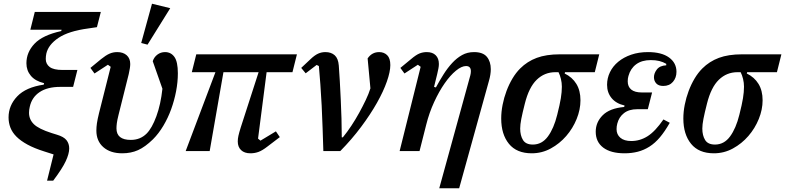

<svg xmlns="http://www.w3.org/2000/svg" viewBox="-20 -812 4220 1032"><path d="M268 18 218 2Q164 -15 127.5 -35Q91 -55 68.5 -77.5Q46 -100 36 -126Q26 -152 26 -181Q26 -245 72.5 -294Q119 -343 215 -357L217 -365Q170 -376 146 -404.5Q122 -433 122 -472Q122 -531 165.5 -577Q209 -623 309 -645L311 -652H143L167 -748H522L501 -666L454 -659Q349 -645 294.5 -608.5Q240 -572 229 -524Q226 -509 226 -495Q226 -468 247 -452Q268 -436 316 -436H396L373 -345H304Q235 -345 193 -317Q151 -289 140 -238Q138 -230 137 -222Q136 -214 136 -206Q136 -170 162 -144.5Q188 -119 257 -97L286 -88Q323 -77 337.5 -58.5Q352 -40 352 -14Q352 14 333.5 54Q315 94 266 159H233Z M466 -447 523 -494Q549 -515 568.5 -523.5Q588 -532 610 -532Q642 -532 661 -515Q680 -498 680 -468Q680 -449 672 -414L617 -194Q610 -166 608 -150Q606 -134 606 -122Q606 -60 683 -60Q734 -60 768 -94Q797 -123 820.5 -187Q844 -251 853 -335L801 -483Q808 -505 826 -518.5Q844 -532 867 -532Q899 -532 917.5 -506Q936 -480 936 -418Q936 -371 926.5 -321.5Q917 -272 900 -225Q883 -178 858 -136Q833 -94 802 -63Q760 -22 722 -5Q684 12 637 12Q573 12 535.5 -21Q498 -54 498 -110Q498 -129 501 -149.5Q504 -170 512 -203L575 -453L560 -464L488 -417ZM797 -792 895 -768 773 -572 739 -581Z M1138 -424H1011L1035 -520H1576L1552 -424H1413L1367 -67L1380 -56L1463 -106L1484 -75L1417 -24Q1390 -3 1369.5 4.5Q1349 12 1326 12Q1294 12 1276 -5Q1258 -22 1258 -52Q1258 -66 1261.5 -82Q1265 -98 1274 -127L1370 -424H1181L1107 0H978Z M1718 0Q1716 -61 1714 -123Q1712 -185 1709 -244.5Q1706 -304 1702 -358Q1698 -412 1694 -457L1682 -463L1623 -418L1599 -447L1649 -494Q1671 -515 1689.5 -523.5Q1708 -532 1729 -532Q1760 -532 1779 -515Q1798 -498 1801 -460Q1804 -423 1806.5 -376Q1809 -329 1811.5 -278Q1814 -227 1815.5 -174.5Q1817 -122 1817 -74H1823Q1846 -102 1868.5 -136Q1891 -170 1910.5 -205.5Q1930 -241 1946 -274.5Q1962 -308 1971 -337L1956 -498Q1979 -532 2018 -532Q2044 -532 2061 -515.5Q2078 -499 2078 -462Q2078 -427 2059.5 -374Q2041 -321 2006 -259Q1971 -197 1921 -130Q1871 -63 1809 0Z M2241 -453 2226 -464 2154 -417 2132 -447 2189 -494Q2216 -517 2234.5 -524.5Q2253 -532 2274 -532Q2305 -532 2322 -515Q2339 -498 2339 -468Q2339 -457 2336.5 -444Q2334 -431 2330 -414L2313 -345L2323 -342Q2343 -379 2364.5 -413Q2386 -447 2410.5 -473.5Q2435 -500 2463.5 -516Q2492 -532 2528 -532Q2576 -532 2597 -506.5Q2618 -481 2618 -440Q2618 -426 2615.5 -410Q2613 -394 2608 -377L2448 200H2341L2508 -407Q2511 -419 2511 -429Q2511 -457 2485 -457Q2461 -457 2430.5 -432Q2400 -407 2370 -364Q2340 -321 2313.5 -263.5Q2287 -206 2271 -142L2235 0H2128Z M3017 -424 3015 -417Q3056 -397 3078 -361Q3100 -325 3100 -273Q3100 -223 3079.5 -172.5Q3059 -122 3023.5 -81Q2988 -40 2940.5 -14Q2893 12 2838 12Q2757 12 2715.5 -39Q2674 -90 2674 -175Q2674 -211 2681.5 -249Q2689 -287 2702.5 -323Q2716 -359 2734.5 -390Q2753 -421 2776 -444Q2814 -482 2865 -501Q2916 -520 2989 -520H3201L3177 -424ZM2844 -35Q2893 -35 2925 -78.5Q2957 -122 2975 -195Q2989 -250 2994.5 -284Q3000 -318 3000 -346Q3000 -367 2995 -387.5Q2990 -408 2982 -424H2965Q2907 -424 2865 -383.5Q2823 -343 2801 -255Q2788 -204 2782 -173Q2776 -142 2776 -121Q2776 -84 2791 -59.5Q2806 -35 2844 -35Z M3405 -225Q3361 -225 3334 -204Q3307 -183 3298 -148Q3294 -133 3294 -118Q3294 -89 3314.5 -71.5Q3335 -54 3373 -54Q3420 -54 3461 -80Q3502 -106 3546 -170L3580 -152Q3554 -106 3527.5 -74.5Q3501 -43 3471 -24Q3441 -5 3408 3.5Q3375 12 3337 12Q3263 12 3222.5 -18.5Q3182 -49 3182 -104Q3182 -155 3219.5 -192.5Q3257 -230 3335 -237L3337 -245Q3292 -255 3267.5 -284.5Q3243 -314 3243 -356Q3243 -392 3258.5 -424Q3274 -456 3303 -480Q3332 -504 3372.5 -518Q3413 -532 3463 -532Q3536 -532 3576 -503Q3616 -474 3616 -426Q3616 -394 3597 -372Q3578 -350 3545 -350Q3520 -350 3507.5 -363.5Q3495 -377 3495 -397Q3495 -418 3510.5 -438.5Q3526 -459 3561 -461V-469Q3544 -479 3524 -484Q3504 -489 3478 -489Q3430 -489 3399.5 -466.5Q3369 -444 3358 -404Q3354 -391 3354 -375Q3354 -346 3373 -330.5Q3392 -315 3430 -315H3485L3462 -225Z M3996 -424 3994 -417Q4035 -397 4057 -361Q4079 -325 4079 -273Q4079 -223 4058.5 -172.5Q4038 -122 4002.5 -81Q3967 -40 3919.5 -14Q3872 12 3817 12Q3736 12 3694.5 -39Q3653 -90 3653 -175Q3653 -211 3660.5 -249Q3668 -287 3681.5 -323Q3695 -359 3713.5 -390Q3732 -421 3755 -444Q3793 -482 3844 -501Q3895 -520 3968 -520H4180L4156 -424ZM3823 -35Q3872 -35 3904 -78.5Q3936 -122 3954 -195Q3968 -250 3973.5 -284Q3979 -318 3979 -346Q3979 -367 3974 -387.5Q3969 -408 3961 -424H3944Q3886 -424 3844 -383.5Q3802 -343 3780 -255Q3767 -204 3761 -173Q3755 -142 3755 -121Q3755 -84 3770 -59.5Q3785 -35 3823 -35Z"/></svg>

Font: IBM Plex Serif Medm
Style: Italic
Weight: 500
Italic angle: -14°
Designer: Mike Abbink, Paul van der Laan, Pieter van Rosmalen
Foundry: Bold Monday
Version: Version 3.001